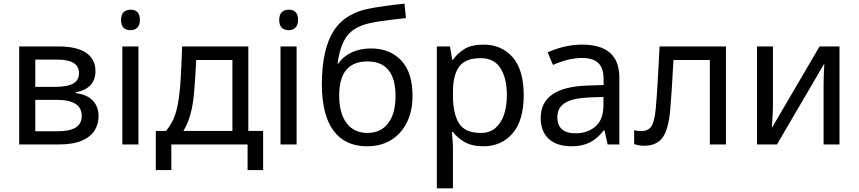

<svg xmlns="http://www.w3.org/2000/svg" viewBox="-20 -790 4696 1050"><path d="M85 0V-536H300Q399 -536 450.5 -501.5Q502 -467 502 -401Q502 -306 394 -285V-281Q456 -273 487.5 -240Q519 -207 519 -154Q519 -111 497 -76Q475 -41 427 -20.5Q379 0 301 0ZM173 -315H279Q348 -315 380 -333Q412 -351 412 -390Q412 -464 295 -464H173ZM173 -72H291Q361 -72 394 -92.5Q427 -113 427 -157Q427 -244 289 -244H173Z M694 -625Q642 -625 642 -681Q642 -710 656 -723.5Q670 -737 694 -737Q745 -737 745 -681Q745 -653 731 -639Q717 -625 694 -625ZM649 0V-536H737V0Z M832 140V-74H888Q923 -116 939 -166Q955 -216 962 -286Q964 -304 965.5 -322.5Q967 -341 968.5 -367.5Q970 -394 972 -434.5Q974 -475 976 -536H1338V-74H1419V140H1334V0H917V140ZM983 -74H1251V-462H1053Q1051 -416 1048 -372Q1045 -328 1042 -291Q1036 -217 1021.5 -165Q1007 -113 983 -74Z M1559 -625Q1507 -625 1507 -681Q1507 -710 1521 -723.5Q1535 -737 1559 -737Q1610 -737 1610 -681Q1610 -653 1596 -639Q1582 -625 1559 -625ZM1514 0V-536H1602V0Z M1987 10Q1868 10 1804.5 -74.5Q1741 -159 1740 -328Q1741 -525 1806.5 -624Q1872 -723 2015 -746Q2041 -751 2091.5 -758Q2142 -765 2192 -770L2200 -691Q2168 -688 2133 -683.5Q2098 -679 2068 -675Q2038 -671 2020 -667Q1958 -656 1918.5 -630.5Q1879 -605 1857.5 -559.5Q1836 -514 1826 -443H1831Q1855 -480 1901.5 -502.5Q1948 -525 2009 -525Q2112 -525 2174 -459.5Q2236 -394 2236 -266Q2236 -182 2205 -120Q2174 -58 2118.5 -24Q2063 10 1987 10ZM1989 -63Q2062 -63 2102.5 -115.5Q2143 -168 2143 -265Q2143 -454 1989 -454Q1835 -454 1835 -268Q1835 -170 1875.5 -116.5Q1916 -63 1989 -63Z M2369 240V-536H2441L2453 -463H2457Q2481 -498 2520 -522Q2559 -546 2624 -546Q2723 -546 2783.5 -477Q2844 -408 2844 -269Q2844 -132 2783.5 -61Q2723 10 2623 10Q2561 10 2520.5 -13.5Q2480 -37 2457 -68H2451Q2453 -51 2455 -25Q2457 1 2457 20V240ZM2610 -63Q2658 -63 2689.5 -90Q2721 -117 2736.5 -163.5Q2752 -210 2752 -270Q2752 -362 2717 -417Q2682 -472 2608 -472Q2526 -472 2491.5 -426Q2457 -380 2457 -286V-269Q2457 -170 2489.5 -116.5Q2522 -63 2610 -63Z M3107 10Q3025 10 2981 -30.5Q2937 -71 2937 -145Q2937 -313 3190 -322L3281 -325V-356Q3281 -417 3252.5 -445Q3224 -473 3162 -473Q3091 -473 3004 -435L2975 -504Q3071 -546 3163 -546Q3367 -546 3367 -366V0H3303L3286 -77H3282Q3246 -31 3204.5 -10.5Q3163 10 3107 10ZM3129 -61Q3193 -61 3236.5 -98.5Q3280 -136 3280 -215V-260L3201 -257Q3111 -253 3069.5 -227Q3028 -201 3028 -149Q3028 -61 3129 -61Z M3502 7Q3474 7 3448 -2V-78Q3461 -75 3469.5 -74Q3478 -73 3487 -73Q3523 -73 3541 -97.5Q3559 -122 3566 -194Q3569 -229 3571.5 -262Q3574 -295 3576 -333Q3578 -371 3581 -420Q3584 -469 3587 -536H3950V0H3862V-462H3663Q3658 -371 3654 -307.5Q3650 -244 3645 -185Q3635 -81 3603 -37Q3571 7 3502 7Z M4120 0V-536H4207V-209Q4207 -197 4206 -174Q4205 -151 4203.5 -128.5Q4202 -106 4201 -92H4202L4462 -536H4571V0H4484V-316Q4484 -332 4484.5 -356.5Q4485 -381 4486 -404.5Q4487 -428 4488 -441H4487L4229 0Z"/></svg>

Font: Noto Sans Living
Style: Regular
Weight: 400
Designer: Monotype Design Team
Foundry: Monotype Imaging Inc.
Version: Version 2.013; ttfautohint (v1.8.4.7-5d5b)